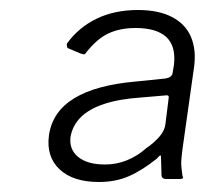

<svg xmlns="http://www.w3.org/2000/svg" viewBox="-20 -769 444 384"><path d="M256 -749Q297 -749 324 -735Q351 -721 362 -695Q373 -669 368 -634L345 -471Q343 -456 342.5 -446Q342 -436 345 -417Q347 -414 345.5 -412.5Q344 -411 340 -411H312Q308 -411 305.5 -413Q303 -415 303 -419L302 -455Q302 -459 300 -458Q298 -457 294 -452Q264 -428 237.5 -416.5Q211 -405 178 -405Q126 -405 99 -430.5Q72 -456 78 -499Q85 -546 128.5 -572.5Q172 -599 252 -606L311 -612Q317 -613 320.5 -615.5Q324 -618 325 -622L328 -640Q332 -677 312.5 -695Q293 -713 251 -713Q220 -713 196.5 -702Q173 -691 150 -661Q149 -660 147 -660.5Q145 -661 141 -662L115 -673Q115 -674 114 -676.5Q113 -679 114 -682Q137 -714 173 -731.5Q209 -749 256 -749ZM121 -495Q118 -470 136.5 -455Q155 -440 190 -440Q213 -440 234 -448.5Q255 -457 273 -473Q289 -484 299.5 -496.5Q310 -509 311 -522L317 -570Q318 -575 317 -577Q316 -579 309 -578L262 -574Q218 -571 188 -561Q158 -551 141.5 -534.5Q125 -518 121 -495Z"/></svg>

Font: Libre Franklin ExtraLight
Style: Italic
Weight: 250
Italic angle: -8°
Designer: Pablo Impallari, Rodrigo Fuenzalida, Nhung Nguyen
Foundry: Impallari Type
Version: Version 3.000